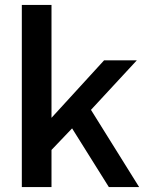

<svg xmlns="http://www.w3.org/2000/svg" viewBox="-20 -763 614 783"><path d="M547.5 0H424L274 -239.5L190 -151.5V0H69V-743H190V-282.5L404.5 -517H538L351 -315Z"/></svg>

Font: Public Sans SemiBold
Style: Regular
Weight: 600
Designer: The Public Sans Project Authors: Dan O. Williams and USWDS (Libre Franklin designed by Pablo Impallari and Rodrigo Fuenz
Version: Version 1.007